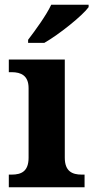

<svg xmlns="http://www.w3.org/2000/svg" viewBox="-20 -786 392 806"><path d="M98 -619V-606H166C229 -642 327 -721 352 -756V-766H195C174 -721 127 -657 98 -619ZM17 0H335V-53H323C283 -53 252 -67 252 -124V-536H17V-483H29C68 -483 100 -469 100 -416V-124C100 -67 70 -53 29 -53H17Z"/></svg>

Font: Noto Serif Telugu
Style: Bold
Weight: 700
Designer: Jelle Bosma - Monotype Design Team
Foundry: Monotype Imaging Inc.
Version: Version 2.005